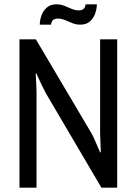

<svg xmlns="http://www.w3.org/2000/svg" viewBox="-20 -868 632 888"><path d="M70 0V-686H146L401 -255Q409 -242 418.5 -220Q428 -198 435.5 -180.5Q443 -163 443 -163L446 -164Q446 -164 445.5 -182Q445 -200 444 -222Q443 -244 443 -255V-686H522V0H449L192 -437Q184 -452 173.5 -473.5Q163 -495 155.5 -512Q148 -529 148 -529L145 -528Q145 -528 146 -511Q147 -494 148 -472.5Q149 -451 149 -437V0ZM164 -754Q164 -775 172 -797Q180 -819 197 -833.5Q214 -848 241 -848Q261 -848 278 -841Q295 -834 311.5 -827Q328 -820 345 -820Q357 -820 365.5 -826Q374 -832 376 -848H428Q428 -827 420 -805Q412 -783 395.5 -768.5Q379 -754 351 -754Q332 -754 314.5 -761Q297 -768 281 -775Q265 -782 247 -782Q235 -782 226.5 -776Q218 -770 216 -754Z"/></svg>

Font: Archivo Narrow
Style: Regular
Weight: 400
Designer: Hector Gatti
Foundry: Omnibus-Type
Version: Version 3.002